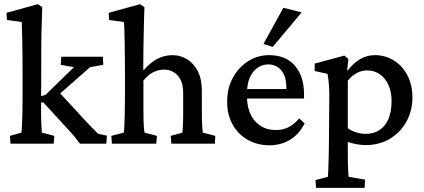

<svg xmlns="http://www.w3.org/2000/svg" viewBox="-20 -699 2065 934"><path d="M31.2 0 28.3 -38.1 84 -53.7Q85.9 -63.5 86.9 -87.4Q87.9 -111.3 88.9 -145Q89.8 -178.7 89.8 -217.8V-354.5Q89.8 -390.6 89.4 -427.7Q88.9 -464.8 88.4 -498Q87.9 -531.2 86.9 -556.2Q85.9 -581.1 85.9 -591.8L13.7 -601.6L11.7 -636.7L164.1 -678.7L185.5 -664.1Q184.6 -632.8 183.6 -602.5Q182.6 -572.3 181.6 -539.1Q180.7 -505.9 180.7 -466.8Q180.7 -427.7 180.7 -379.9L179.7 -146.5Q179.7 -121.1 180.7 -102.1Q181.6 -83 182.6 -70.8Q183.6 -58.6 183.6 -53.7L244.1 -38.1L241.2 0ZM497.1 0H369.1Q352.5 -22.5 341.8 -35.2Q331.1 -47.9 320.3 -59.6L191.4 -200.2H165L166 -227.5L201.2 -237.3L339.8 -372.1L275.4 -383.8L278.3 -422.9H480.5L482.4 -383.8L418 -372.1L247.1 -221.7L259.8 -258.8L402.3 -104.5Q417 -88.9 432.6 -72.8Q448.2 -56.6 458 -47.9L500 -39.1Z M524.4 0 521.5 -38.1 582 -53.7Q584 -63.5 585 -86.9Q585.9 -110.4 586.9 -147.5Q587.9 -184.6 587.9 -231.4V-353.5Q587.9 -386.7 587.4 -423.3Q586.9 -460 586.4 -494.1Q585.9 -528.3 585 -554.7Q584 -581.1 583 -591.8L510.7 -601.6L508.8 -636.7L661.1 -678.7L682.6 -664.1Q681.6 -633.8 680.7 -604Q679.7 -574.2 679.2 -540Q678.7 -505.9 677.7 -461.9Q676.8 -418 676.8 -359.4L679.7 -358.4Q711.9 -395.5 746.1 -413.1Q780.3 -430.7 819.3 -430.7Q857.4 -430.7 889.6 -411.1Q921.9 -391.6 941.9 -353.5Q961.9 -315.4 961.9 -257.8V-154.3Q961.9 -120.1 963.4 -91.8Q964.8 -63.5 966.8 -53.7L1027.3 -38.1L1025.4 0H813.5L810.5 -38.1L867.2 -53.7Q868.2 -61.5 869.1 -74.7Q870.1 -87.9 870.6 -106.4Q871.1 -125 871.1 -149.4V-247.1Q871.1 -287.1 857.9 -312Q844.7 -336.9 823.7 -348.6Q802.7 -360.4 778.3 -360.4Q749 -360.4 722.7 -346.2Q696.3 -332 677.7 -306.6V-161.1Q677.7 -118.2 679.2 -89.8Q680.7 -61.5 683.6 -53.7L743.2 -38.1L740.2 0Z M1291 7.8Q1232.4 7.8 1185.5 -18.6Q1138.7 -44.9 1111.8 -92.8Q1085 -140.6 1085 -204.1Q1085 -272.5 1114.3 -323.7Q1143.6 -375 1190.4 -403.3Q1237.3 -431.6 1292 -430.7Q1372.1 -429.7 1415.5 -378.4Q1459 -327.1 1459 -239.3V-219.7H1165V-265.6H1385.7L1373 -249V-273.4Q1373 -326.2 1349.1 -356Q1325.2 -385.7 1284.2 -385.7Q1257.8 -385.7 1233.9 -370.1Q1210 -354.5 1195.8 -323.2Q1181.6 -292 1181.6 -245.1V-230.5Q1181.6 -154.3 1220.2 -110.4Q1258.8 -66.4 1321.3 -66.4Q1355.5 -66.4 1382.3 -79.6Q1409.2 -92.8 1435.5 -123L1461.9 -98.6Q1434.6 -44.9 1390.1 -18.6Q1345.7 7.8 1291 7.8ZM1306.6 -470.7 1261.7 -485.4 1358.4 -661.1 1447.3 -638.7Z M1517.6 214.8 1514.6 176.8 1575.2 161.1Q1575.2 156.2 1576.2 143.1Q1577.1 129.9 1577.6 108.4Q1578.1 86.9 1579.1 57.6Q1580.1 28.3 1580.1 -8.8L1582 -234.4Q1582 -263.7 1579.6 -291.5Q1577.1 -319.3 1573.2 -339.8L1510.7 -353.5V-389.6L1655.3 -428.7L1674.8 -412.1L1668.9 -357.4L1671.9 -356.4Q1698.2 -391.6 1731.4 -411.1Q1764.6 -430.7 1803.7 -430.7Q1854.5 -430.7 1896 -404.8Q1937.5 -378.9 1961.9 -332.5Q1986.3 -286.1 1986.3 -224.6Q1986.3 -160.2 1957 -107.4Q1927.7 -54.7 1876.5 -23.9Q1825.2 6.8 1757.8 6.8Q1737.3 6.8 1713.9 2.4Q1690.4 -2 1671.9 -8.8V61.5Q1671.9 96.7 1673.3 124Q1674.8 151.4 1675.8 161.1L1755.9 174.8L1753.9 214.8ZM1760.7 -47.9Q1796.9 -47.9 1824.7 -65.4Q1852.5 -83 1868.2 -117.2Q1883.8 -151.4 1884.8 -202.1Q1885.7 -250 1870.1 -284.7Q1854.5 -319.3 1827.6 -337.9Q1800.8 -356.4 1766.6 -356.4Q1739.3 -356.4 1715.3 -343.8Q1691.4 -331.1 1671.9 -306.6V-75.2Q1689.5 -62.5 1712.9 -55.2Q1736.3 -47.9 1760.7 -47.9Z"/></svg>

Font: Crimson Pro Medium
Style: Regular
Weight: 500
Designer: Jacques Le Bailly
Foundry: Baron von Fonthausen
Version: Version 1.003